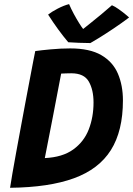

<svg xmlns="http://www.w3.org/2000/svg" viewBox="-20 -898 648 934"><path d="M29 15.5Q32.5 -8.5 40.2 -53.2Q48 -98 58.5 -155.8Q69 -213.5 80.8 -276.8Q92.5 -340 104 -401.5Q115.5 -463 125.5 -515Q135.5 -567 142.2 -602.8Q149 -638.5 151.5 -649.5Q178.5 -653.5 227.5 -658Q276.5 -662.5 321.5 -662.5Q416.5 -662.5 472.8 -629.8Q529 -597 553.5 -539.8Q578 -482.5 578 -409.5Q578 -261 519.5 -168Q461 -75 339.5 -30.8Q218 13.5 29 15.5ZM198 -129Q284 -133 336.2 -170.8Q388.5 -208.5 411.8 -268.5Q435 -328.5 435 -399.5Q435 -461 412 -501.2Q389 -541.5 327 -541.5Q316.5 -541.5 301.5 -541Q286.5 -540.5 277.5 -540Q258 -438 237.5 -331.2Q217 -224.5 198 -129ZM524.5 -872.5Q539 -866.5 557.2 -853.5Q575.5 -840.5 590 -828.5Q604.5 -816.5 608 -813Q571.5 -785.5 533.5 -760Q495.5 -734.5 464.8 -715.5Q434 -696.5 419.5 -688.5Q396 -688.5 363.2 -689.8Q330.5 -691 312 -692.5Q263 -750.5 214 -827Q230 -840 260.2 -855.8Q290.5 -871.5 316 -878Q326 -854.5 339.2 -830Q352.5 -805.5 364.8 -785.8Q377 -766 384.5 -757Q397 -767 420.5 -785.8Q444 -804.5 471.8 -827.5Q499.5 -850.5 524.5 -872.5Z"/></svg>

Font: Grandstander SemiBold
Style: Italic
Weight: 600
Italic angle: -15°
Designer: Tyler Finck
Foundry: Etcetera Type Co
Version: Version 1.200; ttfautohint (v1.8.3)